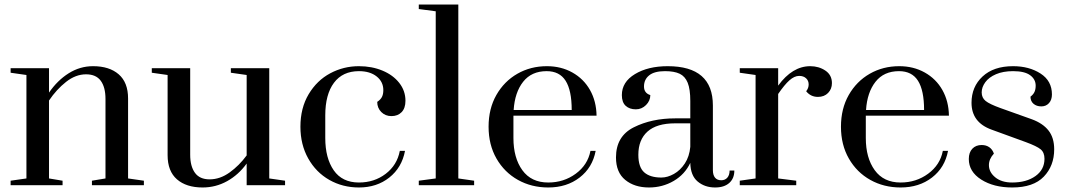

<svg xmlns="http://www.w3.org/2000/svg" viewBox="-20 -820 4737 850"><path d="M27 -20 97 -30V-488L27 -498V-518H197V-410Q234 -464 284 -495.5Q334 -527 392 -527Q464 -527 505.5 -491Q547 -455 547 -384V-30L617 -20V0H387V-20L447 -30V-382Q447 -434 426 -462.5Q405 -491 361 -491Q315 -491 272.5 -457.5Q230 -424 197 -375V-30L257 -20V0H27Z M722 -133V-488L652 -498V-518H822V-135Q822 -84 843 -55Q864 -26 908 -26Q954 -26 996.5 -56.5Q1039 -87 1072 -132V-488L1002 -498V-518H1172V-30L1242 -20V0H1072V-96Q1036 -46 985.5 -18Q935 10 877 10Q805 10 763.5 -26Q722 -62 722 -133Z M1310 -259Q1310 -342 1346.5 -403Q1383 -464 1442 -495.5Q1501 -527 1569 -527Q1626 -527 1673 -507.5Q1720 -488 1747.5 -453Q1775 -418 1775 -374Q1775 -341 1758 -323.5Q1741 -306 1713 -306Q1686 -306 1668 -324Q1650 -342 1650 -369Q1665 -379 1671 -391Q1677 -403 1677 -421Q1677 -458 1647.5 -481.5Q1618 -505 1569 -505Q1497 -505 1458.5 -453.5Q1420 -402 1420 -309V-209Q1420 -120 1457.5 -66Q1495 -12 1569 -12Q1637 -12 1687.5 -50.5Q1738 -89 1750 -152H1773Q1759 -78 1703.5 -34Q1648 10 1569 10Q1497 10 1438 -23.5Q1379 -57 1344.5 -118.5Q1310 -180 1310 -259Z M1834 0V-20L1909 -30V-770L1834 -780V-800H2009V-30L2079 -20V0Z M2143 -259Q2143 -339 2177.5 -399.5Q2212 -460 2270.5 -493.5Q2329 -527 2401 -527Q2464 -527 2514 -499Q2564 -471 2592 -421.5Q2620 -372 2621 -308H2253V-209Q2253 -121 2292.5 -66.5Q2332 -12 2407 -12Q2476 -12 2529 -51Q2582 -90 2594 -152H2617Q2603 -78 2546 -34Q2489 10 2407 10Q2333 10 2273 -23.5Q2213 -57 2178 -118Q2143 -179 2143 -259ZM2511 -333Q2511 -420 2484 -462.5Q2457 -505 2400 -505Q2333 -505 2296 -458Q2259 -411 2254 -333Z M2707 -123Q2707 -217 2786 -256.5Q2865 -296 2969 -296H3036V-373Q3036 -425 3024.5 -453.5Q3013 -482 2989 -493.5Q2965 -505 2924 -505Q2877 -505 2854 -486.5Q2831 -468 2831 -437Q2831 -408 2859 -399Q2859 -374 2840 -355Q2821 -336 2795 -336Q2767 -336 2750 -351.5Q2733 -367 2733 -399Q2733 -457 2791 -492Q2849 -527 2936 -527Q3136 -527 3136 -353V-67Q3136 -45 3145.5 -33.5Q3155 -22 3173 -22Q3190 -22 3200 -33.5Q3210 -45 3210 -65H3231Q3231 -30 3208.5 -10Q3186 10 3146 10Q3100 10 3068.5 -16.5Q3037 -43 3036 -99Q3012 -48 2962.5 -19Q2913 10 2853 10Q2789 10 2748 -23.5Q2707 -57 2707 -123ZM3036 -170V-274H2969Q2887 -274 2846.5 -237.5Q2806 -201 2806 -135Q2806 -80 2832 -57Q2858 -34 2908 -34Q2935 -34 2963.5 -50Q2992 -66 3012 -96.5Q3032 -127 3036 -170Z M3255 -20 3325 -30V-488L3255 -498V-518H3425V-441Q3488 -527 3567 -527Q3605 -527 3634 -507.5Q3663 -488 3663 -452Q3663 -426 3646 -408.5Q3629 -391 3601 -391Q3569 -391 3549 -416Q3560 -430 3560 -446Q3560 -463 3548.5 -473.5Q3537 -484 3518 -484Q3497 -484 3475 -464.5Q3453 -445 3425 -404V-30L3505 -20V0H3255Z M3703 -259Q3703 -339 3737.5 -399.5Q3772 -460 3830.5 -493.5Q3889 -527 3961 -527Q4024 -527 4074 -499Q4124 -471 4152 -421.5Q4180 -372 4181 -308H3813V-209Q3813 -121 3852.5 -66.5Q3892 -12 3967 -12Q4036 -12 4089 -51Q4142 -90 4154 -152H4177Q4163 -78 4106 -34Q4049 10 3967 10Q3893 10 3833 -23.5Q3773 -57 3738 -118Q3703 -179 3703 -259ZM4071 -333Q4071 -420 4044 -462.5Q4017 -505 3960 -505Q3893 -505 3856 -458Q3819 -411 3814 -333Z M4269 -116Q4269 -145 4284.5 -161.5Q4300 -178 4326 -178Q4346 -178 4360 -168Q4374 -158 4380 -140Q4358 -116 4358 -89Q4358 -58 4386 -35Q4414 -12 4461 -12Q4524 -12 4564 -40.5Q4604 -69 4604 -117Q4604 -145 4587 -159Q4570 -173 4521 -191L4370 -246Q4281 -278 4281 -365Q4281 -436 4330 -481.5Q4379 -527 4465 -527Q4536 -527 4586.5 -494.5Q4637 -462 4637 -402Q4637 -378 4624 -363.5Q4611 -349 4590 -349Q4569 -349 4555.5 -360.5Q4542 -372 4542 -392Q4555 -402 4560 -413.5Q4565 -425 4565 -441Q4565 -469 4540.5 -487Q4516 -505 4465 -505Q4421 -505 4389.5 -491.5Q4358 -478 4342 -456Q4326 -434 4326 -411Q4326 -387 4343.5 -373Q4361 -359 4408 -342L4548 -292Q4597 -274 4622 -242Q4647 -210 4647 -159Q4647 -86 4601 -38Q4555 10 4461 10Q4379 10 4324 -25Q4269 -60 4269 -116Z"/></svg>

Font: Prata
Style: Regular
Weight: 400
Designer: Ivan Petrov
Foundry: Cyreal
Version: Version 2.000